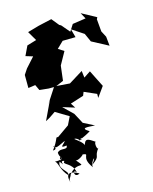

<svg xmlns="http://www.w3.org/2000/svg" viewBox="-205 -1015 1112 1394"><g transform="rotate(-20 350.5 -318.0)"><path d="M605 -825 504 -819 468 -772 421 -838 409 -846 369 -905 267 -891 179 -874 214 -800 141 -785 101 -717 168 -690 228 -689 154 -697 81 -629 50 -590 42 -492 96 -495 112 -451 180 -438 219 -435 128 -319 159 -357 80 -222 112 -236 162 -264 254 -197 219 -139 122 -83C104 -95 113 -67 54 -4C100 -1 64 -43 66 -30C84 -21 67 -5 158 -41C155 -26 90 0 160 -5C158 34 109 -8 82 23C82 70 106 54 83 84C76 25 127 91 41 76C62 93 55 148 97 200C121 178 37 137 72 88C113 155 60 72 107 95C75 118 157 123 163 204C138 162 128 242 179 218C136 187 71 164 98 269C85 228 111 222 115 204C190 120 251 211 185 118C199 132 258 95 245 95C310 109 221 106 286 209C277 169 355 112 287 191C370 143 315 148 374 87C358 116 352 42 368 42C322 5 301 -16 280 52C288 43 293 27 239 -20C203 -48 287 -16 254 6C293 -47 281 -2 268 -7C259 -13 295 -15 353 -45C288 -93 353 -78 404 -71L326 -120L307 -165L291 -202L225 -278L313 -242L293 -280L396 -303L409 -329L497 -281L494 -251L555 -322L503 -453L450 -424L448 -476L337 -420L238 -436L296 -455L316 -551L319 -565L380 -655L340 -686L393 -729L490 -722L478 -787L561 -721L584 -655L701 -579L700 -649L680 -697V-791L688 -804L584 -873Z"/></g></svg>

Font: Hussar Lance
Style: Regular
Weight: 700
Foundry: Cannot Into Space Fonts, PlusOne Fonts
Version: Version 2.27